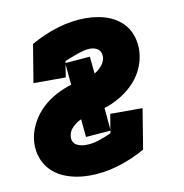

<svg xmlns="http://www.w3.org/2000/svg" viewBox="-66 -591 632 661"><g transform="rotate(-10 250.0 -260.0)"><path d="M197 8Q173 8 150.5 4Q128 0 107.5 -8.5Q87 -17 70 -31.5Q53 -46 42.5 -65.5Q32 -85 28.5 -108Q25 -131 29 -154Q34 -182 48.5 -208Q63 -234 85 -254.5Q107 -275 133.5 -289Q160 -303 187 -311L180 -384L173 -339H60L82 -472Q127 -498 176.5 -513Q226 -528 275 -528Q298 -528 320.5 -524Q343 -520 363 -511Q383 -502 399 -487.5Q415 -473 424.5 -453.5Q434 -434 437 -411.5Q440 -389 436 -366Q432 -340 418.5 -314.5Q405 -289 384 -269Q363 -249 337.5 -234.5Q312 -220 286 -212L293 -136L302 -189H415L392 -48Q346 -22 296 -7Q246 8 197 8ZM273 -335Q287 -343 297.5 -355Q308 -367 311 -382Q312 -390 310 -398Q308 -406 302.5 -411.5Q297 -417 289 -419.5Q281 -422 272 -422Q261 -422 249.5 -419Q238 -416 226.5 -412Q215 -408 204 -403.5Q193 -399 182 -395L181 -388L267 -395ZM201 -98Q224 -98 246.5 -105.5Q269 -113 291 -123L293 -132L206 -125L200 -188Q184 -181 170.5 -168Q157 -155 155 -139Q153 -130 156 -121Q159 -112 166.5 -107Q174 -102 183 -100Q192 -98 201 -98Z"/></g></svg>

Font: Iosevka Curly Slab Heavy
Style: Italic
Weight: 900
Italic angle: -9°
Monospace: yes
Designer: Belleve Invis
Foundry: Belleve Invis
Version: Version 22.1.2; ttfautohint (v1.8.4)